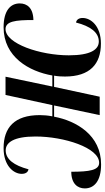

<svg xmlns="http://www.w3.org/2000/svg" viewBox="222 -814 596 1095"><g transform="rotate(90 520.5 -267.0)"><path d="M129 11C299 11 381 -135 404 -267H467L411 0H515L573 -267H637C632 -242 630 -217 630 -195C630 -50 702 11 818 11C920 11 965 -47 965 -92C965 -114 956 -128 939 -131C917 -48 882 -1 831 -1C786 -1 752 -47 752 -171C752 -334 816 -534 902 -534C944 -534 953 -479 953 -375C1021 -375 1048 -411 1048 -452C1048 -505 1007 -545 911 -545C745 -545 663 -405 639 -277H575L630 -537H525L469 -277H405C409 -298 410 -319 410 -339C410 -481 339 -544 222 -544C121 -544 76 -486 76 -440C76 -419 85 -405 102 -402C123 -485 159 -532 210 -532C256 -532 289 -486 289 -361C289 -198 223 0 139 0C96 0 87 -55 88 -159C19 -158 -7 -123 -7 -81C-7 -29 33 11 129 11Z"/></g></svg>

Font: Noto Serif Display SemiCondensed SemiBold
Style: Italic
Weight: 600
Width: 4
Italic angle: -12°
Designer: Monotype Design Team
Foundry: Monotype Imaging Inc.
Version: Version 2.009